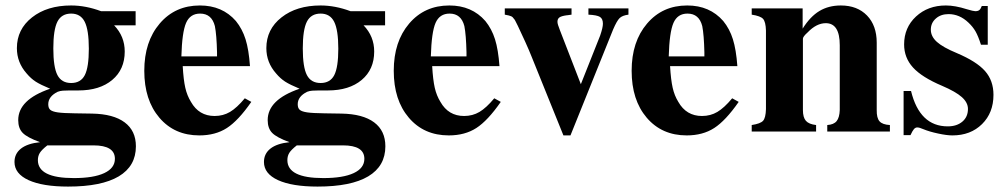

<svg xmlns="http://www.w3.org/2000/svg" viewBox="-20 -483 3699 705"><path d="M478 -390.1H398.9Q438 -349.6 438 -293.9Q438 -228 392.1 -189.5Q346.2 -150.9 268.1 -150.9Q220.2 -150.9 210.7 -150.1Q201.2 -149.4 191.9 -146Q157.2 -128.9 157.2 -100.1Q157.2 -85.9 164.8 -79.6Q172.4 -73.2 192.1 -70.3Q211.9 -67.4 254.9 -66.9L317.9 -65.9Q396.5 -64.5 437.7 -33.7Q479 -2.9 479 54.2Q479 127 416 164.6Q353 202.1 230 202.1Q136.7 202.1 85 178.5Q33.2 154.8 33.2 111.8Q33.2 81.5 56.9 62.7Q80.6 43.9 127 39.1Q80.1 22 63.5 5.1Q46.9 -11.7 46.9 -42Q46.9 -117.2 164.1 -157.2Q128.9 -171.9 111.3 -183.1Q93.8 -194.3 78.1 -212.9Q42 -253.4 42 -306.2Q42 -375.5 97.7 -419.2Q153.3 -462.9 241.2 -462.9Q294.9 -462.9 351.1 -441.9H478ZM323.2 50.8H153.8Q133.3 66.9 126.2 78.4Q119.1 89.8 119.1 105Q119.1 170.9 251 170.9Q323.7 170.9 362.8 152.6Q401.9 134.3 401.9 100.1Q401.9 50.8 323.2 50.8ZM241.2 -433.1Q206.1 -433.1 190.9 -403.6Q175.8 -374 175.8 -305.2Q175.8 -236.3 190.9 -207.3Q206.1 -178.2 241.2 -178.2Q276.4 -178.2 291.3 -207Q306.2 -235.8 306.2 -304.2Q306.2 -373 291 -403.1Q275.9 -433.1 241.2 -433.1Z M878.9 -122.1 902.8 -108.9Q855 -40 813 -12.9Q771 14.2 711.9 14.2Q620.6 14.2 565.2 -50.8Q509.8 -115.7 509.8 -223.1Q509.8 -330.1 566.4 -396.5Q623 -462.9 713.9 -462.9Q796.4 -462.9 846.2 -405.8Q869.6 -377 881.6 -338.9Q893.6 -300.8 897.9 -240.2H650.9Q653.8 -189.5 660.4 -160.6Q667 -131.8 681.2 -108.9Q710.4 -57.1 768.1 -57.1Q799.3 -57.1 824.5 -72Q849.6 -86.9 878.9 -122.1ZM646 -275.9H776.9V-291Q775.4 -355 769 -387.2Q757.3 -433.1 714.8 -433.1Q678.2 -433.1 663.3 -398.9Q648.4 -364.7 646 -275.9Z M1394 -390.1H1314.9Q1354 -349.6 1354 -293.9Q1354 -228 1308.1 -189.5Q1262.2 -150.9 1184.1 -150.9Q1136.2 -150.9 1126.7 -150.1Q1117.2 -149.4 1107.9 -146Q1073.2 -128.9 1073.2 -100.1Q1073.2 -85.9 1080.8 -79.6Q1088.4 -73.2 1108.2 -70.3Q1127.9 -67.4 1170.9 -66.9L1233.9 -65.9Q1312.5 -64.5 1353.8 -33.7Q1395 -2.9 1395 54.2Q1395 127 1332 164.6Q1269 202.1 1146 202.1Q1052.7 202.1 1001 178.5Q949.2 154.8 949.2 111.8Q949.2 81.5 972.9 62.7Q996.6 43.9 1043 39.1Q996.1 22 979.5 5.1Q962.9 -11.7 962.9 -42Q962.9 -117.2 1080.1 -157.2Q1044.9 -171.9 1027.3 -183.1Q1009.8 -194.3 994.1 -212.9Q958 -253.4 958 -306.2Q958 -375.5 1013.7 -419.2Q1069.3 -462.9 1157.2 -462.9Q1210.9 -462.9 1267.1 -441.9H1394ZM1239.3 50.8H1069.8Q1049.3 66.9 1042.2 78.4Q1035.2 89.8 1035.2 105Q1035.2 170.9 1167 170.9Q1239.7 170.9 1278.8 152.6Q1317.9 134.3 1317.9 100.1Q1317.9 50.8 1239.3 50.8ZM1157.2 -433.1Q1122.1 -433.1 1106.9 -403.6Q1091.8 -374 1091.8 -305.2Q1091.8 -236.3 1106.9 -207.3Q1122.1 -178.2 1157.2 -178.2Q1192.4 -178.2 1207.3 -207Q1222.2 -235.8 1222.2 -304.2Q1222.2 -373 1207 -403.1Q1191.9 -433.1 1157.2 -433.1Z M1794.9 -122.1 1818.8 -108.9Q1771 -40 1729 -12.9Q1687 14.2 1627.9 14.2Q1536.6 14.2 1481.2 -50.8Q1425.8 -115.7 1425.8 -223.1Q1425.8 -330.1 1482.4 -396.5Q1539.1 -462.9 1629.9 -462.9Q1712.4 -462.9 1762.2 -405.8Q1785.6 -377 1797.6 -338.9Q1809.6 -300.8 1814 -240.2H1566.9Q1569.8 -189.5 1576.4 -160.6Q1583 -131.8 1597.2 -108.9Q1626.5 -57.1 1684.1 -57.1Q1715.3 -57.1 1740.5 -72Q1765.6 -86.9 1794.9 -122.1ZM1562 -275.9H1692.9V-291Q1691.4 -355 1685.1 -387.2Q1673.3 -433.1 1630.9 -433.1Q1594.2 -433.1 1579.3 -398.9Q1564.5 -364.7 1562 -275.9Z M2287.6 -452.1V-429.2Q2265.1 -426.3 2255.1 -416.5Q2245.1 -406.7 2231.4 -375L2074.7 14.2H2048.8L1931.6 -275.9Q1923.8 -295.9 1908.9 -328.9Q1894 -361.8 1881.6 -387.7Q1869.1 -413.6 1867.7 -413.1Q1863.3 -420.4 1856.9 -423.3Q1850.6 -426.3 1833.5 -429.2V-452.1H2078.6V-429.2Q2075.7 -428.7 2071.5 -428.2Q2067.4 -427.7 2064.7 -427.2Q2062 -426.8 2060.5 -426.8Q2042 -424.3 2034.4 -419.2Q2026.9 -414.1 2026.9 -402.8Q2026.9 -394.5 2035.6 -373L2112.8 -173.8L2183.6 -352.1Q2193.8 -381.8 2193.8 -396Q2193.8 -414.1 2182.9 -420.9Q2171.9 -427.7 2140.6 -429.2V-452.1Z M2668.5 -122.1 2692.4 -108.9Q2644.5 -40 2602.5 -12.9Q2560.5 14.2 2501.5 14.2Q2410.2 14.2 2354.7 -50.8Q2299.3 -115.7 2299.3 -223.1Q2299.3 -330.1 2356 -396.5Q2412.6 -462.9 2503.4 -462.9Q2585.9 -462.9 2635.7 -405.8Q2659.2 -377 2671.1 -338.9Q2683.1 -300.8 2687.5 -240.2H2440.4Q2443.4 -189.5 2450 -160.6Q2456.5 -131.8 2470.7 -108.9Q2500 -57.1 2557.6 -57.1Q2588.9 -57.1 2614 -72Q2639.2 -86.9 2668.5 -122.1ZM2435.5 -275.9H2566.4V-291Q2564.9 -355 2558.6 -387.2Q2546.9 -433.1 2504.4 -433.1Q2467.8 -433.1 2452.9 -398.9Q2438 -364.7 2435.5 -275.9Z M3247.6 -23.9V0H3017.6V-23.9Q3041.5 -25.4 3052 -38.3Q3062.5 -51.3 3063.5 -79.1V-316.9Q3063.5 -397.9 3012.2 -397.9Q2978 -397.9 2945.3 -363.8Q2928.2 -348.6 2928.2 -340.8V-79.1Q2928.2 -51.8 2939.2 -39.3Q2950.2 -26.9 2976.6 -23.9V0H2740.2V-23.9Q2772.5 -28.8 2782 -39.6Q2791.5 -50.3 2792.5 -82V-371.1Q2791.5 -402.8 2782 -413.6Q2772.5 -424.3 2740.2 -429.2V-452.1H2927.2V-377.9Q2955.1 -422.4 2988.8 -442.6Q3022.5 -462.9 3067.4 -462.9Q3127.9 -462.9 3163.6 -426Q3199.2 -389.2 3199.2 -326.2V-79.1Q3198.7 -49.8 3209.5 -37.6Q3220.2 -25.4 3247.6 -23.9Z M3606.9 -318.8H3582Q3571.8 -350.6 3562 -367.7Q3552.2 -384.8 3536.1 -399.9Q3503.4 -431.2 3462.9 -431.2Q3434.6 -431.2 3416.3 -415Q3397.9 -398.9 3397.9 -374Q3397.9 -349.1 3420.2 -329.1Q3442.4 -309.1 3493.2 -288.1Q3565.9 -257.3 3596.9 -222.2Q3627.9 -187 3627.9 -134.8Q3627.9 -68.8 3585.9 -27.3Q3543.9 14.2 3477.1 14.2Q3456.5 14.2 3424.6 7.3Q3392.6 0.5 3370.1 -8.8Q3356 -15.1 3348.1 -15.1Q3341.3 -15.1 3335.9 -9Q3330.6 -2.9 3323.2 13.2H3297.9V-148.9H3325.2Q3356.9 -19 3460 -19Q3493.2 -19 3513.7 -36.4Q3534.2 -53.7 3534.2 -83Q3534.2 -106.4 3511.7 -126.5Q3489.3 -146.5 3439 -168Q3365.2 -199.2 3332.5 -235.1Q3299.8 -271 3299.8 -319.8Q3299.8 -381.8 3343.5 -422.4Q3387.2 -462.9 3453.1 -462.9Q3486.8 -462.9 3529.8 -449.2Q3554.2 -441.9 3561 -441.9Q3570.8 -441.9 3575.9 -446Q3581.1 -450.2 3585 -460.9H3606.9Z"/></svg>

Font: Accordance
Style: Bold
Weight: 700
Version: Version 1.2 (build January 31, 2020) Miklal Software Solutio